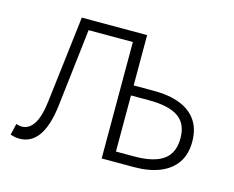

<svg xmlns="http://www.w3.org/2000/svg" viewBox="-76 -588 859 704"><g transform="rotate(15 354.0 -236.0)"><path d="M48 8Q37 8 29.5 6.5Q22 5 13 2L23 -41Q28 -40 32.5 -38.5Q37 -37 44 -37Q72 -37 90 -65Q108 -93 115 -153Q125 -234 134.5 -316Q144 -398 154 -480H402V-289H481Q537 -289 578 -273Q619 -257 641 -225Q663 -193 663 -145Q663 -97 641 -65Q619 -33 578 -16.5Q537 0 481 0H358V-442H190Q181 -366 172.5 -291Q164 -216 155 -141Q145 -65 118 -28.5Q91 8 48 8ZM402 -38H471Q546 -38 582 -64Q618 -90 618 -146Q618 -201 582 -226Q546 -251 471 -251H402Z"/></g></svg>

Font: Source Sans 3 Light
Style: Regular
Weight: 300
Designer: Paul D. Hunt
Foundry: Adobe
Version: Version 3.052;hotconv 1.1.0;makeotfexe 2.6.0